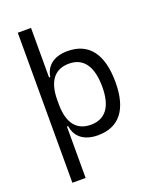

<svg xmlns="http://www.w3.org/2000/svg" viewBox="-172 -829 929 1151"><g transform="rotate(-20 293.0 -253.5)"><path d="M85.9 224.6H170.4V-103H178.2C188 -32.7 240.7 9.8 328.6 9.8C464.4 9.8 535.2 -80.6 535.2 -253.9C535.2 -433.6 463.9 -527.3 327.6 -527.3C243.2 -527.3 189 -487.3 178.2 -416.5H170.4V-732.4H85.9ZM170.4 -246.1V-271.5C170.4 -391.1 218.3 -453.6 310.5 -453.6C402.8 -453.6 451.2 -385.3 451.2 -253.9C451.2 -128.9 402.8 -64 310.1 -64C218.3 -64 170.4 -126.5 170.4 -246.1Z"/></g></svg>

Font: Cascadia Code SemiLight
Style: Regular
Weight: 350
Monospace: yes
Designer: Aaron Bell
Foundry: Saja Typeworks
Version: Version 2404.023